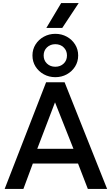

<svg xmlns="http://www.w3.org/2000/svg" viewBox="-20 -1240 734 1260"><path d="M10.5 0 282.5 -700H404L683 0H556.5L492 -167H195.5L133.5 0ZM224.5 -263.5H462L341 -568.5ZM343 -733.5Q302 -733.5 267.8 -752.2Q233.5 -771 213.2 -803.2Q193 -835.5 193 -876Q193 -916 213.2 -948.2Q233.5 -980.5 267.8 -999.2Q302 -1018 343 -1018Q384.5 -1018 418.5 -999.2Q452.5 -980.5 472.8 -948.2Q493 -916 493 -876Q493 -835.5 472.8 -803.2Q452.5 -771 418.5 -752.2Q384.5 -733.5 343 -733.5ZM343 -802Q376 -802 397.8 -822.8Q419.5 -843.5 419.5 -876Q419.5 -908 397.8 -929Q376 -950 343 -950Q310 -950 288.2 -929Q266.5 -908 266.5 -876Q266.5 -843.5 288.2 -822.8Q310 -802 343 -802ZM284 -1056.5 381.5 -1220H496.5L388.5 -1056.5Z"/></svg>

Font: Geologica
Style: Regular
Weight: 400
Designer: Sindre Bremnes, Frode Helland
Foundry: Monokrom Skriftforlag AS
Version: Version 1.010; ttfautohint (v1.8.4.7-5d5b);gftools[0.9.28]